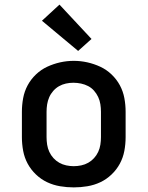

<svg xmlns="http://www.w3.org/2000/svg" viewBox="-20 -805 640 833"><path d="M300 8Q270 8 240.5 3Q211 -2 184.5 -14.5Q158 -27 136 -48Q114 -69 100 -95Q86 -121 80.5 -150.5Q75 -180 75 -210V-320Q75 -350 80.5 -379.5Q86 -409 100 -435Q114 -461 136 -482Q158 -503 185 -515.5Q212 -528 241 -534.5Q270 -541 300 -541Q330 -541 359 -534.5Q388 -528 415 -515.5Q442 -503 464 -482Q486 -461 500 -435Q514 -409 519.5 -379.5Q525 -350 525 -320V-210Q525 -180 519.5 -150.5Q514 -121 500 -95Q486 -69 464 -48Q442 -27 415.5 -14.5Q389 -2 359.5 3Q330 8 300 8ZM300 -84Q316 -84 332.5 -87.5Q349 -91 363 -99Q377 -107 388 -119Q399 -131 406 -146Q413 -161 415.5 -177.5Q418 -194 418 -210V-320Q418 -336 415.5 -352.5Q413 -369 406 -384Q399 -399 388 -411.5Q377 -424 362.5 -431.5Q348 -439 331.5 -442.5Q315 -446 298 -446Q282 -446 266 -442.5Q250 -439 236 -431Q222 -423 211 -410.5Q200 -398 193.5 -383Q187 -368 184.5 -352Q182 -336 182 -320V-210Q182 -194 184.5 -177.5Q187 -161 194 -146Q201 -131 212 -119Q223 -107 237 -99Q251 -91 267.5 -87.5Q284 -84 300 -84ZM319 -584 162 -715 238 -785 377 -636Z"/></svg>

Font: Iosevka Curly SmBdEx
Style: Regular
Weight: 600
Width: 7
Monospace: yes
Designer: Belleve Invis
Foundry: Belleve Invis
Version: Version 11.1.0; ttfautohint (v1.8.3)